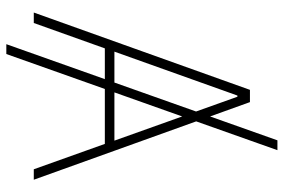

<svg xmlns="http://www.w3.org/2000/svg" viewBox="-170 -668 927 628"><g transform="rotate(90 294.0 -353.5)"><path d="M376.5 -531.2 567.4 0H533.2L450.2 -232.4H270.5L156.2 89.8H124L238.3 -232.4H137.7L54.7 0H20.5L273.4 -707H313.5L360.4 -576.7L438.5 -796.9H470.7ZM249.5 -263.7 344.2 -530.8 295.9 -666H292L148.4 -263.7ZM439.5 -263.7 360.4 -485.4 281.7 -263.7Z"/></g></svg>

Font: Pretendard Std Thin
Style: Regular
Weight: 100
Designer: Base glyphs from Inter by Rasmus Andersson; Hangeul glyphs from Noto Sans CJK(Source Han Sans) by Jang Soo-young and Kan
Foundry: Kil Hyung-jin
Version: Version 1.309